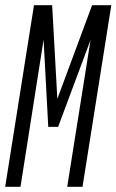

<svg xmlns="http://www.w3.org/2000/svg" viewBox="-28 -720 449 740"><path d="M-8 0 103 -700H173L193 -339L327 -700H401L290 0H231L321 -566L196 -231H158L140 -567L51 0Z"/></svg>

Font: Georama ExtraCondensed
Style: Italic
Weight: 400
Width: 2
Italic angle: -9°
Designer: Jean-Baptiste Levee
Foundry: Production Type
Version: Version 1.000